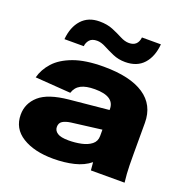

<svg xmlns="http://www.w3.org/2000/svg" viewBox="-133 -860 958 991"><g transform="rotate(20 346.5 -364.0)"><path d="M264 10Q159 10 94 -30.5Q29 -71 29 -147Q29 -209 77 -251.5Q125 -294 237 -305L452 -326V-331Q452 -401 345 -401Q296 -401 268.5 -386.5Q241 -372 231 -340L36 -354Q48 -400 83 -439Q118 -478 183 -502Q248 -526 348 -526Q493 -526 569.5 -475Q646 -424 646 -326V-155Q646 -118 646.5 -93Q647 -68 648.5 -46.5Q650 -25 653 0H468L464 -44Q429 -15 377 -2.5Q325 10 264 10ZM226 -151Q226 -131 244.5 -118.5Q263 -106 306 -106Q342 -106 375.5 -113Q409 -120 430.5 -137Q452 -154 452 -183V-218L286 -197Q258 -193 242 -183Q226 -173 226 -151ZM442 -586Q405 -586 374 -599.5Q343 -613 317.5 -626.5Q292 -640 270 -640Q242 -640 229 -625Q216 -610 214 -590H108Q114 -658 150 -698Q186 -738 248 -738Q290 -738 321.5 -725Q353 -712 378.5 -698.5Q404 -685 427 -685Q475 -685 481 -735H585Q579 -666 543 -626Q507 -586 442 -586Z"/></g></svg>

Font: Special Gothic Expanded One
Style: Regular
Weight: 400
Designer: Alistair McCready
Foundry: Monolith
Version: Version 1.010; ttfautohint (v1.8.4.7-5d5b)